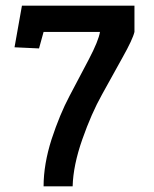

<svg xmlns="http://www.w3.org/2000/svg" viewBox="-20 -654 540 674"><path d="M31 -488 57 -634H452V-542Q446 -516 410 -452L338 -322Q301 -256 269 -165Q237 -74 235 0H133Q133 -77 161 -165Q190 -253 224 -317L292 -446Q326 -511 331 -542H133L117 -484Z"/></svg>

Font: TypoPRO Lekton
Style: Bold
Weight: 700
Monospace: yes
Designer: Paolo Mazzetti, Luciano Perondi, Raffaele Flato, Elena Papassissa, Emilio Macchia, Michela Povoleri, Tobias Seemiller, R
Version: Version 34.000